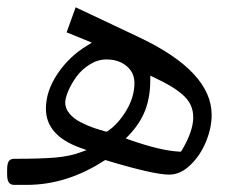

<svg xmlns="http://www.w3.org/2000/svg" viewBox="-42 -519 670 539"><path d="M335.4 -286.1Q335.4 -315.4 313.2 -333.7Q291 -352.1 256.8 -352.1Q232.4 -352.1 209.7 -337.9Q187 -323.7 172.6 -303.7Q158.2 -283.7 149.7 -263.7Q141.1 -243.7 141.1 -231Q141.1 -214.8 152.6 -200.7Q164.1 -186.5 183.3 -176.5Q202.6 -166.5 219.5 -160.6Q236.3 -154.8 254.4 -149.9L257.8 -149.4L260.3 -150.9Q290 -170.9 312.7 -209Q335.4 -247.1 335.4 -286.1ZM379.9 -294.9Q379.9 -246.6 365.5 -209.2Q351.1 -171.9 318.8 -138.2L311 -130.4L321.8 -126.5Q407.7 -96.2 461.4 -93.3H465.8L468.3 -96.7Q500.5 -150.9 500.5 -189.5Q500.5 -209 492.9 -224.9Q485.4 -240.7 469.5 -254.2Q453.6 -267.6 435.8 -278.1Q418 -288.6 390.1 -301.8L379.9 -306.6ZM433.1 -28.8Q389.2 -28.8 256.8 -68.8L253.9 -69.8L251 -68.4Q146 0 33.2 0H-2.4Q-12.2 0 -17.1 -6.6Q-22 -13.2 -22 -30.3V-42.5Q-22 -59.6 -17.3 -66.4Q-12.7 -73.2 -2.4 -73.2Q75.7 -73.2 115.2 -76.9Q154.8 -80.6 182.1 -90.8L201.2 -97.7L182.1 -104.5Q86.9 -139.2 86.9 -213.9Q86.9 -263.7 119.9 -312.5Q152.8 -361.3 203.6 -391.6L215.8 -399.4L202.6 -404.8L145 -428.2L170.4 -498.5L349.1 -414.1Q552.2 -317.9 552.2 -196.3Q552.2 -160.6 536.6 -122.1Q521 -83.5 492.9 -56.2Q464.8 -28.8 433.1 -28.8Z"/></svg>

Font: Sahel Light FD
Style: Light-FD
Weight: 300
Foundry: Saber Rastikerdar (saber.rastikerdar@gmail.com)
Version: Version 3.3.0